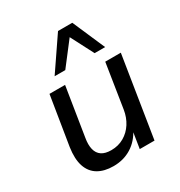

<svg xmlns="http://www.w3.org/2000/svg" viewBox="-179 -881 952 1014"><g transform="rotate(-30 297.0 -373.5)"><path d="M220 9Q164 9 126.5 -13.5Q89 -36 74 -81Q59 -126 69 -194L117 -491H212L165 -196Q158 -156 165 -127.5Q172 -99 193.5 -84.5Q215 -70 252 -70Q295 -70 329.5 -90Q364 -110 386 -144.5Q408 -179 415 -223L457 -491H552L474 0H384L401 -107H406Q378 -51 330 -21Q282 9 220 9ZM187 -558 322 -756H409L495 -558H431L359 -697L252 -558Z"/></g></svg>

Font: Nunito Sans 10pt Medium
Style: Italic
Weight: 500
Italic angle: -9°
Designer: Vernon Adams
Foundry: Vernon Adams
Version: Version 3.101;gftools[0.9.27]